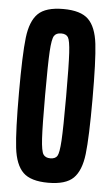

<svg xmlns="http://www.w3.org/2000/svg" viewBox="-52 -731 449 775"><g transform="rotate(5 173.0 -344.0)"><path d="M24 -344Q24 -499 32 -567Q40 -635 71 -665.5Q102 -696 173 -696Q244 -696 275 -665.5Q306 -635 314 -567Q322 -499 322 -344Q322 -189 314 -121Q306 -53 275 -22.5Q244 8 173 8Q102 8 71 -22.5Q40 -53 32 -121Q24 -189 24 -344ZM215 -344Q215 -471 212 -521.5Q209 -572 201 -584.5Q193 -597 173 -597Q153 -597 144.5 -584Q136 -571 133 -520.5Q130 -470 130 -344Q130 -218 133 -167.5Q136 -117 144.5 -104Q153 -91 173 -91Q193 -91 201 -103.5Q209 -116 212 -166.5Q215 -217 215 -344Z"/></g></svg>

Font: Saira Ultra Condensed
Style: Bold
Weight: 700
Width: 1
Designer: Hector Gatti with collaboration of the Omnibus-Type team
Foundry: Omnibus-Type
Version: Version 1.001; ttfautohint (v1.8)